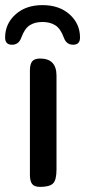

<svg xmlns="http://www.w3.org/2000/svg" viewBox="-32 -731 333 751"><path d="M281 -584Q281 -556 254 -556Q228 -556 218 -583Q205 -619 184.5 -632Q164 -645 134 -645Q104 -645 84 -632Q64 -619 51 -583Q41 -556 15 -556Q-12 -556 -12 -584Q-12 -638 28.5 -674.5Q69 -711 134 -711Q200 -711 240.5 -674.5Q281 -638 281 -584ZM189 -68Q189 -26 175 -13Q161 0 125 0Q102 0 93.5 -11.5Q85 -23 85 -47V-455Q85 -479 93.5 -490.5Q102 -502 125 -502Q189 -502 189 -435Z"/></svg>

Font: Marmelad
Style: Regular
Weight: 400
Designer: Manvel Shmavonyan
Foundry: Cyreal
Version: Version 1.001;PS 001.001;hotconv 1.0.88;makeotf.lib2.5.64775